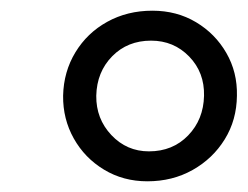

<svg xmlns="http://www.w3.org/2000/svg" viewBox="-20 -812 464 359"><path d="M255.5 -473Q210.5 -473 174.5 -494.8Q138.5 -516.5 118 -553Q97.5 -589.5 98 -633Q99 -678 121 -714.2Q143 -750.5 180.5 -771.2Q218 -792 265 -792Q310.5 -792 346.5 -770.5Q382.5 -749 403.2 -713Q424 -677 423 -633Q422.5 -587.5 400.2 -551.5Q378 -515.5 340.2 -494.2Q302.5 -473 255.5 -473ZM258.5 -529Q303 -529 331.8 -558.8Q360.5 -588.5 361.5 -633Q362.5 -676.5 333.8 -706.2Q305 -736 262.5 -736Q218.5 -736 189.8 -706.8Q161 -677.5 160 -633Q159.5 -590 188.2 -559.5Q217 -529 258.5 -529Z"/></svg>

Font: Merriweather 24pt SemiCondensed
Style: Italic
Weight: 400
Width: 4
Italic angle: -7.8°
Designer: Eben Sorkin
Foundry: Eben Sorkin
Version: Version 2.101